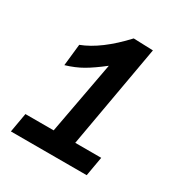

<svg xmlns="http://www.w3.org/2000/svg" viewBox="-169 -857 939 986"><g transform="rotate(30 300.0 -364.5)"><path d="M53.5 -114.5H221L300.5 -543.5Q243 -498.5 199.8 -473.5Q156.5 -448.5 101 -432L115 -560.5Q223 -601.5 341 -729L457 -725L349 -114.5H503L483 0H33.5Z"/></g></svg>

Font: JuliaMono ExtraBoldItalic
Style: Regular
Weight: 800
Italic angle: -9°
Monospace: yes
Designer: cormullion
Foundry: corm
Version: Version 0.049; ttfautohint (v1.8.4)